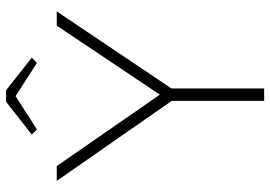

<svg xmlns="http://www.w3.org/2000/svg" viewBox="-152 -760 911 648"><g transform="rotate(-90 304.0 -435.5)"><path d="M288 0V-312L18 -700H68L309 -352L542 -700H590L330 -313V0ZM192 -767 174 -784 285 -871H324L434 -784L416 -767L304 -839Z"/></g></svg>

Font: Readex Pro Light
Style: Regular
Weight: 300
Designer: Bonnie Shaver-Troup, Thomas Jockin
Foundry: Lexend
Version: Version 1.200; ttfautohint (v1.8.3)